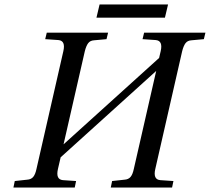

<svg xmlns="http://www.w3.org/2000/svg" viewBox="-20 -838 938 858"><path d="M411 -759 425 -818H731L717 -759ZM40 0 46 -29 101 -35Q119 -36 128.5 -47.5Q138 -59 143 -83L263 -609Q274 -656 241 -659L182 -663L189 -692H463L456 -663L401 -658Q383 -657 374 -645Q365 -633 359 -609L264 -193L691 -579L698 -609Q709 -656 676 -659L617 -663L624 -692H898L891 -663L836 -658Q818 -657 809 -645Q800 -633 794 -609L674 -83Q663 -36 696 -33L755 -29L749 0H475L481 -29L536 -35Q554 -36 563.5 -47.5Q573 -59 578 -83L678 -521L251 -135L239 -83Q228 -36 261 -33L320 -29L314 0Z"/></svg>

Font: Heuristica
Style: Italic
Weight: 400
Italic angle: -13°
Version: Version 1.0.2